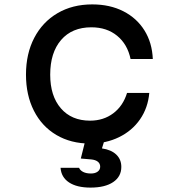

<svg xmlns="http://www.w3.org/2000/svg" viewBox="-20 -636 790 872"><path d="M98 -297Q98 -392 135.5 -464Q173 -536 241 -576Q309 -616 399 -616Q479 -616 540 -585Q601 -554 636 -498Q671 -442 674 -368H573Q559 -435 512 -473.5Q465 -512 395 -512Q307 -512 257.5 -454.5Q208 -397 208 -297Q208 -200 256.5 -144Q305 -88 389 -88Q450 -88 494.5 -121.5Q539 -155 557 -214H658Q652 -146 616 -94Q580 -42 520.5 -13Q461 16 389 16Q302 16 236 -23Q170 -62 134 -133Q98 -204 98 -297ZM461 -20 443 38Q485 44 508 66Q531 88 531 122Q531 166 494 191Q457 216 391 216Q329 216 293.5 192.5Q258 169 255 126H339Q344 138 358 145Q372 152 393 152Q412 152 423.5 143.5Q435 135 435 121Q435 107 424.5 98.5Q414 90 394 88L347 84L373 -20Z"/></svg>

Font: Martian Mono sWd Rg
Style: Regular
Weight: 400
Width: 6
Monospace: yes
Designer: Roman Shamin
Foundry: Evil Martians
Version: Version 1.000